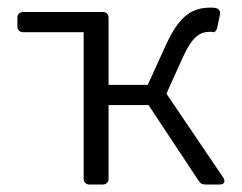

<svg xmlns="http://www.w3.org/2000/svg" viewBox="-20 -492 644 512"><path d="M423.8 -242.2 468.8 -341.8C495.1 -398.4 515.6 -407.2 541 -407.2C543.9 -407.2 546.9 -407.2 548.8 -406.2C553.7 -406.2 557.6 -410.2 559.6 -419.9L566.4 -452.1C568.4 -461.9 564.5 -468.8 554.7 -470.7C550.8 -471.7 546.9 -471.7 543 -471.7C495.1 -471.7 460 -454.1 422.9 -373L374 -265.6H269.5V-444.3C269.5 -454.1 263.7 -460 253.9 -460H42C32.2 -460 26.4 -454.1 26.4 -444.3V-421.9C26.4 -412.1 32.2 -406.2 42 -406.2H203.1V-15.6C203.1 -5.9 209 0 218.8 0H253.9C263.7 0 269.5 -5.9 269.5 -15.6V-211.9H376L509.8 -9.8C514.6 -2 520.5 0 528.3 0H565.4C578.1 0 582 -7.8 575.2 -18.6Z"/></svg>

Font: Ed Sans Neue Light
Style: Regular
Weight: 300
Designer: Stephen Hutchings
Version: Version 1.004;PS 001.004;hotconv 1.0.88;makeotf.lib2.5.64775